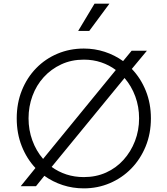

<svg xmlns="http://www.w3.org/2000/svg" viewBox="-20 -1024 921 1056"><path d="M94 0 175 -100Q127 -151 99.5 -220.5Q72 -290 72 -373Q72 -457 100.5 -527.5Q129 -598 179.5 -649.5Q230 -701 297 -729Q364 -757 441 -757Q501 -757 556 -739Q611 -721 657 -688L704 -745H788L705 -645Q754 -594 782 -524.5Q810 -455 810 -373Q810 -289 781 -218.5Q752 -148 701.5 -96.5Q651 -45 584 -16.5Q517 12 441 12Q380 12 325 -6Q270 -24 224 -57L178 0ZM137 -373Q137 -309 158 -251.5Q179 -194 217 -150L617 -639Q581 -666 536.5 -681Q492 -696 441 -696Q373 -696 317 -670Q261 -644 220.5 -599.5Q180 -555 158.5 -496.5Q137 -438 137 -373ZM441 -50Q508 -50 563.5 -75Q619 -100 659.5 -145Q700 -190 722.5 -248.5Q745 -307 745 -373Q745 -437 724 -494Q703 -551 665 -595L264 -106Q301 -79 345.5 -64.5Q390 -50 441 -50ZM410 -854 500 -1004H582L471 -854Z"/></svg>

Font: Plus Jakarta Sans Light
Style: Regular
Weight: 300
Designer: Gumpita Rahayu
Foundry: Tokotype
Version: Version 2.006; ttfautohint (v1.8.4.7-5d5b)